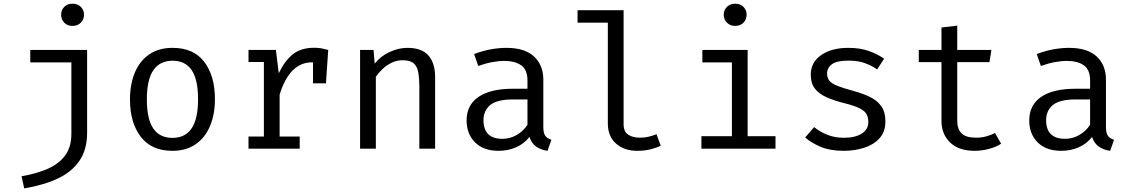

<svg xmlns="http://www.w3.org/2000/svg" viewBox="-20 -813 6194 1050"><path d="M375.9 -792.8Q404.6 -792.8 422.1 -775.4Q439.5 -757.9 439.5 -732.8Q439.5 -706.7 422.1 -689Q404.6 -671.3 375.9 -671.3Q348.2 -671.3 331.3 -689Q314.4 -706.7 314.4 -732.8Q314.4 -757.9 331.3 -775.4Q348.2 -792.8 375.9 -792.8ZM456.4 -540V-86.7Q456.4 3.6 415.6 64.6Q374.9 125.6 297.9 162.3Q221 199 112.3 217.4L97.9 150.8Q177.9 137.4 239.5 110.8Q301 84.1 335.6 37.9Q370.3 -8.2 370.3 -81V-471.8H145.6V-540Z M924.1 -551.3Q1038.5 -551.3 1096.9 -474.9Q1155.4 -398.5 1155.4 -270.3Q1155.4 -187.7 1128.7 -124.1Q1102.1 -60.5 1050.3 -24.4Q998.5 11.8 923.1 11.8Q808.7 11.8 749.7 -65.1Q690.8 -142.1 690.8 -269.2Q690.8 -352.3 717.4 -416.2Q744.1 -480 796.2 -515.6Q848.2 -551.3 924.1 -551.3ZM924.1 -481Q854.4 -481 818.7 -429.2Q783.1 -377.4 783.1 -269.2Q783.1 -162.1 818.2 -110.5Q853.3 -59 923.1 -59Q992.8 -59 1027.9 -110.8Q1063.1 -162.6 1063.1 -270.3Q1063.1 -377.9 1028.2 -429.5Q993.3 -481 924.1 -481Z M1339 0V-66.2H1423.1V-473.8H1339V-540H1488.7L1504.6 -412.3Q1535.9 -479 1580.5 -515.4Q1625.1 -551.8 1698.5 -551.8Q1721 -551.8 1738.7 -548.5Q1756.4 -545.1 1774.9 -540L1762.6 -357.4H1691.8V-472.3Q1689.7 -472.3 1687.2 -472.3Q1563.1 -472.3 1509.2 -294.9V-66.2H1619V0Z M1949.2 0V-540H2022.6L2029.2 -465.1Q2062.1 -506.7 2111.3 -529Q2160.5 -551.3 2207.7 -551.3Q2287.2 -551.3 2323.3 -509.2Q2359.5 -467.2 2359.5 -392.3V0H2273.3V-328.7Q2273.3 -384.1 2267.2 -417.9Q2261 -451.8 2241.3 -467.7Q2221.5 -483.6 2181 -483.6Q2149.2 -483.6 2121.3 -469.7Q2093.3 -455.9 2071.5 -435.1Q2049.7 -414.4 2035.4 -393.3V0Z M2951.3 -117.9Q2951.3 -85.1 2962.1 -70.3Q2972.8 -55.4 2995.4 -48.7L2974.4 11.8Q2939.5 7.2 2913.3 -10.5Q2887.2 -28.2 2875.4 -64.1Q2846.2 -26.7 2802.3 -7.4Q2758.5 11.8 2706.2 11.8Q2625.1 11.8 2578.5 -33.8Q2531.8 -79.5 2531.8 -154.9Q2531.8 -238.5 2596.9 -283.1Q2662.1 -327.7 2785.1 -327.7H2864.6V-372.8Q2864.6 -431.3 2830.5 -455.6Q2796.4 -480 2735.9 -480Q2709.2 -480 2673.3 -473.6Q2637.4 -467.2 2595.4 -452.3L2572.8 -517.4Q2622.1 -535.9 2665.9 -543.6Q2709.7 -551.3 2749.2 -551.3Q2849.7 -551.3 2900.5 -504.1Q2951.3 -456.9 2951.3 -376.9ZM2728.2 -53.8Q2768.2 -53.8 2804.4 -74.1Q2840.5 -94.4 2864.6 -130.3V-269.2H2786.7Q2697.4 -269.2 2660.8 -238.5Q2624.1 -207.7 2624.1 -155.9Q2624.1 -53.8 2728.2 -53.8Z M3390.3 -757.4V-133.3Q3390.3 -93.3 3415.1 -76.7Q3440 -60 3479.5 -60Q3503.6 -60 3525.9 -65.1Q3548.2 -70.3 3570.3 -79L3593.3 -15.9Q3571.3 -5.1 3538.7 3.3Q3506.2 11.8 3465.1 11.8Q3393.3 11.8 3348.7 -27.9Q3304.1 -67.7 3304.1 -137.9V-689.2H3138.5V-757.4Z M4000 -792.8Q4028.7 -792.8 4045.9 -775.4Q4063.1 -757.9 4063.1 -732.8Q4063.1 -706.7 4045.9 -689Q4028.7 -671.3 4000 -671.3Q3972.8 -671.3 3955.4 -689Q3937.9 -706.7 3937.9 -732.8Q3937.9 -757.9 3955.4 -775.4Q3972.8 -792.8 4000 -792.8ZM4068.7 -540V-68.2H4221V0H3815.9V-68.2H3982.6V-471.8H3821V-540Z M4594.4 -59.5Q4656.9 -59.5 4692.8 -82.6Q4728.7 -105.6 4728.7 -145.1Q4728.7 -169.2 4719.7 -187.2Q4710.8 -205.1 4683.1 -219.7Q4655.4 -234.4 4597.9 -248.7Q4542.1 -262.6 4500.8 -280.8Q4459.5 -299 4436.7 -328.2Q4413.8 -357.4 4413.8 -404.1Q4413.8 -472.3 4470.8 -511.8Q4527.7 -551.3 4619 -551.3Q4684.1 -551.3 4732.6 -533.8Q4781 -516.4 4814.9 -491.8L4776.9 -433.3Q4746.7 -454.4 4709.5 -467.9Q4672.3 -481.5 4620 -481.5Q4556.4 -481.5 4529.7 -461.8Q4503.1 -442.1 4503.1 -410.8Q4503.1 -386.7 4516.2 -371Q4529.2 -355.4 4560.5 -343.1Q4591.8 -330.8 4646.7 -315.9Q4699.5 -301.5 4739 -282.1Q4778.5 -262.6 4800.3 -231Q4822.1 -199.5 4822.1 -149.2Q4822.1 -91.8 4789.2 -56.2Q4756.4 -20.5 4704.4 -4.4Q4652.3 11.8 4594.4 11.8Q4521 11.8 4469.5 -9.5Q4417.9 -30.8 4383.1 -61L4432.3 -117.9Q4464.1 -91.8 4505.4 -75.6Q4546.7 -59.5 4594.4 -59.5Z M5454.9 -27.2Q5427.2 -8.7 5387.7 1.5Q5348.2 11.8 5310.3 11.8Q5223.1 11.8 5175.9 -33.8Q5128.7 -79.5 5128.7 -151.3V-473.3H5004.6V-540H5128.7V-662.6L5214.9 -672.8V-540H5401.5L5391.3 -473.3H5214.9V-152.3Q5214.9 -107.2 5238.7 -83.6Q5262.6 -60 5317.9 -60Q5348.2 -60 5373.8 -67.2Q5399.5 -74.4 5421.5 -85.6Z M6028.2 -117.9Q6028.2 -85.1 6039 -70.3Q6049.7 -55.4 6072.3 -48.7L6051.3 11.8Q6016.4 7.2 5990.3 -10.5Q5964.1 -28.2 5952.3 -64.1Q5923.1 -26.7 5879.2 -7.4Q5835.4 11.8 5783.1 11.8Q5702.1 11.8 5655.4 -33.8Q5608.7 -79.5 5608.7 -154.9Q5608.7 -238.5 5673.8 -283.1Q5739 -327.7 5862.1 -327.7H5941.5V-372.8Q5941.5 -431.3 5907.4 -455.6Q5873.3 -480 5812.8 -480Q5786.2 -480 5750.3 -473.6Q5714.4 -467.2 5672.3 -452.3L5649.7 -517.4Q5699 -535.9 5742.8 -543.6Q5786.7 -551.3 5826.2 -551.3Q5926.7 -551.3 5977.4 -504.1Q6028.2 -456.9 6028.2 -376.9ZM5805.1 -53.8Q5845.1 -53.8 5881.3 -74.1Q5917.4 -94.4 5941.5 -130.3V-269.2H5863.6Q5774.4 -269.2 5737.7 -238.5Q5701 -207.7 5701 -155.9Q5701 -53.8 5805.1 -53.8Z"/></svg>

Font: FiraCode Nerd Font
Style: Regular
Weight: 400
Designer: Carrois Corporate, Edenspiekermann AG, Nikita Prokopov
Foundry: Carrois Corporate, Edenspiekermann AG, Nikita Prokopov
Version: Version 6.002;Nerd Fonts 2.1.0